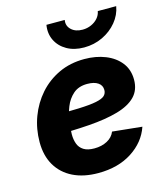

<svg xmlns="http://www.w3.org/2000/svg" viewBox="-115 -855 825 954"><g transform="rotate(-15 297.5 -378.0)"><path d="M272.9 11.7Q197.8 11.7 143.3 -15.1Q88.9 -42 59.3 -92Q29.8 -142.1 29.8 -211.9Q29.8 -279.8 52.7 -341.3Q75.7 -402.8 117.9 -450.7Q160.2 -498.5 219 -526.1Q277.8 -553.7 350.6 -553.7Q410.2 -553.7 458.5 -534.4Q506.8 -515.1 535.2 -478.8Q563.5 -442.4 563.5 -391.1Q563.5 -337.9 531.2 -304.9Q499 -272 437.5 -254.4Q376 -236.8 288.1 -230.5Q200.2 -224.1 88.9 -224.1L105.5 -321.8Q200.7 -321.8 260.3 -324Q319.8 -326.2 351.8 -332.8Q383.8 -339.4 395.8 -350.8Q407.7 -362.3 407.7 -379.9Q407.7 -403.8 387.9 -417.2Q368.2 -430.7 332.5 -430.7Q288.1 -430.7 260.5 -406.5Q232.9 -382.3 218.8 -346.4Q204.6 -310.5 199.5 -272.9Q194.3 -235.4 194.3 -208Q194.3 -180.7 202.4 -158.9Q210.4 -137.2 230.5 -124.5Q250.5 -111.8 285.6 -111.8Q323.2 -111.8 351.6 -127Q379.9 -142.1 391.1 -169.9L543 -154.3Q517.6 -80.1 446.3 -34.2Q375 11.7 272.9 11.7ZM366.2 -609.4Q315.4 -609.4 278.3 -630.4Q241.2 -651.4 223.6 -687.3Q206.1 -723.1 213.4 -766.6H307.6Q302.2 -737.3 323.5 -717Q344.7 -696.8 381.3 -696.8Q405.3 -696.8 426 -706.1Q446.8 -715.3 460.4 -731Q474.1 -746.6 477.5 -766.6H572.3Q564.9 -723.1 535.4 -687.3Q505.9 -651.4 461.7 -630.4Q417.5 -609.4 366.2 -609.4Z"/></g></svg>

Font: Inter ExtraBold
Style: Italic
Weight: 800
Italic angle: -9.3988°
Designer: Rasmus Andersson
Foundry: rsms
Version: Version 4.001;git-66647c0bb